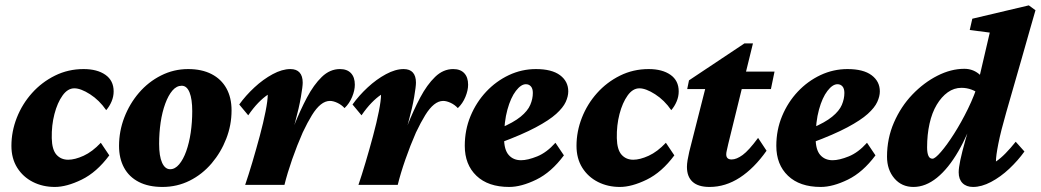

<svg xmlns="http://www.w3.org/2000/svg" viewBox="-20 -703 3957 730"><path d="M262.7 -367.2Q237.3 -367.2 217.8 -339.8Q198.2 -312.5 187 -269.5Q175.8 -226.6 176.8 -177.7Q177.7 -133.8 194.8 -114.7Q211.9 -95.7 239.3 -95.7Q264.6 -95.7 297.9 -110.8Q331.1 -126 363.3 -160.2L395.5 -112.3Q347.7 -47.9 290.5 -20Q233.4 7.8 188.5 7.8Q142.6 7.8 105 -11.2Q67.4 -30.3 45.4 -65.4Q23.4 -100.6 23.4 -148.4Q23.4 -203.1 43.9 -255.4Q64.5 -307.6 101.6 -349.1Q138.7 -390.6 189 -415.5Q239.3 -440.4 297.9 -440.4Q349.6 -440.4 380.9 -418.5Q412.1 -396.5 412.1 -355.5Q412.1 -335.9 404.3 -317.4Q396.5 -298.8 383.8 -284.2Q357.4 -322.3 322.3 -344.7Q287.1 -367.2 262.7 -367.2Z M597.7 7.8Q544.9 7.8 507.8 -11.2Q470.7 -30.3 451.7 -65.4Q432.6 -100.6 432.6 -148.4Q432.6 -204.1 452.6 -256.3Q472.7 -308.6 508.3 -350.1Q543.9 -391.6 592.3 -416Q640.6 -440.4 695.3 -440.4Q747.1 -440.4 784.2 -421.4Q821.3 -402.3 840.8 -367.2Q860.4 -332 860.4 -283.2Q860.4 -227.5 840.3 -175.8Q820.3 -124 784.7 -82Q749 -40 701.2 -16.1Q653.3 7.8 597.7 7.8ZM627 -59.6Q645.5 -59.6 661.1 -78.1Q676.8 -96.7 688 -127.9Q699.2 -159.2 705.1 -198.7Q710.9 -238.3 710.9 -280.3Q710.9 -326.2 700.7 -351.6Q690.4 -377 670.9 -377Q651.4 -377 635.7 -358.9Q620.1 -340.8 608.4 -309.1Q596.7 -277.3 590.8 -237.8Q585 -198.2 585 -156.2Q585 -109.4 596.2 -84.5Q607.4 -59.6 627 -59.6Z M1234.4 -319.3Q1216.8 -319.3 1199.7 -305.7Q1182.6 -292 1166 -265.1Q1149.4 -238.3 1130.9 -199.2Q1109.4 -150.4 1090.8 -97.2Q1072.3 -43.9 1061.5 0H912.1Q924.8 -37.1 939.5 -86.4Q954.1 -135.7 967.8 -186.5Q981.4 -237.3 989.7 -279.3Q998 -321.3 998 -342.8Q980.5 -331.1 961.9 -312Q943.4 -293 923.8 -264.6L889.6 -305.7Q914.1 -339.8 947.3 -370.6Q980.5 -401.4 1016.6 -420.9Q1052.7 -440.4 1084 -440.4Q1107.4 -440.4 1119.1 -427.2Q1130.9 -414.1 1130.9 -388.7Q1130.9 -374 1124 -334Q1117.2 -293.9 1101.6 -236.3Q1085.9 -178.7 1057.6 -109.4H1053.7Q1075.2 -167 1098.1 -225.1Q1121.1 -283.2 1147 -332Q1172.9 -380.9 1203.6 -410.6Q1234.4 -440.4 1272.5 -440.4Q1299.8 -440.4 1314.5 -424.8Q1329.1 -409.2 1329.1 -380.9Q1329.1 -359.4 1318.8 -334.5Q1308.6 -309.6 1290 -292Q1278.3 -304.7 1262.7 -312Q1247.1 -319.3 1234.4 -319.3Z M1665 -319.3Q1647.5 -319.3 1630.4 -305.7Q1613.3 -292 1596.7 -265.1Q1580.1 -238.3 1561.5 -199.2Q1540 -150.4 1521.5 -97.2Q1502.9 -43.9 1492.2 0H1342.8Q1355.5 -37.1 1370.1 -86.4Q1384.8 -135.7 1398.4 -186.5Q1412.1 -237.3 1420.4 -279.3Q1428.7 -321.3 1428.7 -342.8Q1411.1 -331.1 1392.6 -312Q1374 -293 1354.5 -264.6L1320.3 -305.7Q1344.7 -339.8 1377.9 -370.6Q1411.1 -401.4 1447.3 -420.9Q1483.4 -440.4 1514.6 -440.4Q1538.1 -440.4 1549.8 -427.2Q1561.5 -414.1 1561.5 -388.7Q1561.5 -374 1554.7 -334Q1547.9 -293.9 1532.2 -236.3Q1516.6 -178.7 1488.3 -109.4H1484.4Q1505.9 -167 1528.8 -225.1Q1551.8 -283.2 1577.6 -332Q1603.5 -380.9 1634.3 -410.6Q1665 -440.4 1703.1 -440.4Q1730.5 -440.4 1745.1 -424.8Q1759.8 -409.2 1759.8 -380.9Q1759.8 -359.4 1749.5 -334.5Q1739.3 -309.6 1720.7 -292Q1709 -304.7 1693.4 -312Q1677.7 -319.3 1665 -319.3Z M1916 7.8Q1835.9 7.8 1791.5 -34.7Q1747.1 -77.1 1747.1 -148.4Q1747.1 -209 1769 -261.7Q1791 -314.5 1828.6 -354.5Q1866.2 -394.5 1915 -417.5Q1963.9 -440.4 2017.6 -440.4Q2078.1 -440.4 2109.4 -417Q2140.6 -393.6 2140.6 -355.5Q2140.6 -336.9 2130.9 -315.4Q2121.1 -293.9 2094.7 -270Q2068.4 -246.1 2017.1 -218.8Q1965.8 -191.4 1881.8 -160.2V-215.8Q1932.6 -237.3 1959.5 -259.3Q1986.3 -281.2 1996.1 -304.2Q2005.9 -327.1 2005.9 -349.6Q2005.9 -366.2 1998.5 -374.5Q1991.2 -382.8 1979.5 -382.8Q1960.9 -382.8 1941.4 -357.4Q1921.9 -332 1909.2 -286.1Q1896.5 -240.2 1896.5 -177.7Q1896.5 -133.8 1914.1 -113.8Q1931.6 -93.8 1960.9 -93.8Q1986.3 -93.8 2022.5 -108.4Q2058.6 -123 2091.8 -160.2L2124 -112.3Q2076.2 -47.9 2019 -20Q1961.9 7.8 1916 7.8Z M2411.1 -367.2Q2385.7 -367.2 2366.2 -339.8Q2346.7 -312.5 2335.4 -269.5Q2324.2 -226.6 2325.2 -177.7Q2326.2 -133.8 2343.3 -114.7Q2360.4 -95.7 2387.7 -95.7Q2413.1 -95.7 2446.3 -110.8Q2479.5 -126 2511.7 -160.2L2543.9 -112.3Q2496.1 -47.9 2439 -20Q2381.8 7.8 2336.9 7.8Q2291 7.8 2253.4 -11.2Q2215.8 -30.3 2193.8 -65.4Q2171.9 -100.6 2171.9 -148.4Q2171.9 -203.1 2192.4 -255.4Q2212.9 -307.6 2250 -349.1Q2287.1 -390.6 2337.4 -415.5Q2387.7 -440.4 2446.3 -440.4Q2498 -440.4 2529.3 -418.5Q2560.5 -396.5 2560.5 -355.5Q2560.5 -335.9 2552.7 -317.4Q2544.9 -298.8 2532.2 -284.2Q2505.9 -322.3 2470.7 -344.7Q2435.5 -367.2 2411.1 -367.2Z M2894.5 -129.9Q2847.7 -63.5 2793 -27.8Q2738.3 7.8 2677.7 7.8Q2634.8 7.8 2613.3 -11.7Q2591.8 -31.2 2591.8 -68.4Q2591.8 -79.1 2594.2 -94.2Q2596.7 -109.4 2600.6 -126L2661.1 -364.3H2592.8L2599.6 -397.5L2810.5 -538.1H2842.8L2806.6 -390.6L2749 -156.2Q2745.1 -138.7 2743.2 -130.4Q2741.2 -122.1 2741.2 -116.2Q2741.2 -96.7 2761.7 -96.7Q2780.3 -96.7 2803.7 -113.8Q2827.1 -130.9 2862.3 -178.7ZM2755.9 -364.3 2768.6 -430.7H2924.8L2911.1 -364.3Z M3100.6 7.8Q3020.5 7.8 2976.1 -34.7Q2931.6 -77.1 2931.6 -148.4Q2931.6 -209 2953.6 -261.7Q2975.6 -314.5 3013.2 -354.5Q3050.8 -394.5 3099.6 -417.5Q3148.4 -440.4 3202.1 -440.4Q3262.7 -440.4 3293.9 -417Q3325.2 -393.6 3325.2 -355.5Q3325.2 -336.9 3315.4 -315.4Q3305.7 -293.9 3279.3 -270Q3252.9 -246.1 3201.7 -218.8Q3150.4 -191.4 3066.4 -160.2V-215.8Q3117.2 -237.3 3144 -259.3Q3170.9 -281.2 3180.7 -304.2Q3190.4 -327.1 3190.4 -349.6Q3190.4 -366.2 3183.1 -374.5Q3175.8 -382.8 3164.1 -382.8Q3145.5 -382.8 3126 -357.4Q3106.4 -332 3093.8 -286.1Q3081.1 -240.2 3081.1 -177.7Q3081.1 -133.8 3098.6 -113.8Q3116.2 -93.8 3145.5 -93.8Q3170.9 -93.8 3207 -108.4Q3243.2 -123 3276.4 -160.2L3308.6 -112.3Q3260.7 -47.9 3203.6 -20Q3146.5 7.8 3100.6 7.8Z M3453.1 7.8Q3408.2 7.8 3380.4 -24.9Q3352.5 -57.6 3352.5 -107.4Q3352.5 -176.8 3378.9 -237.3Q3405.3 -297.9 3448.7 -343.3Q3492.2 -388.7 3543.9 -415Q3595.7 -441.4 3646.5 -441.4Q3676.8 -441.4 3700.2 -423.3Q3723.6 -405.3 3746.1 -373L3707 -342.8Q3692.4 -355.5 3673.8 -362.3Q3655.3 -369.1 3635.7 -369.1Q3607.4 -369.1 3583.5 -352.1Q3559.6 -335 3541.5 -304.7Q3523.4 -274.4 3514.2 -232.9Q3504.9 -191.4 3504.9 -142.6Q3504.9 -122.1 3509.8 -110.8Q3514.6 -99.6 3525.4 -99.6Q3535.2 -99.6 3557.6 -125.5Q3580.1 -151.4 3607.4 -194.3Q3634.8 -237.3 3660.2 -289.1Q3685.5 -340.8 3701.2 -392.6L3703.1 -407.2L3743.2 -579.1L3667 -588.9L3676.8 -631.8L3891.6 -682.6L3917 -664.1Q3907.2 -629.9 3897.9 -597.7Q3888.7 -565.4 3880.4 -536.1Q3872.1 -506.8 3864.3 -479.5L3805.7 -275.4Q3785.2 -204.1 3775.9 -157.2Q3766.6 -110.4 3766.6 -88.9Q3784.2 -100.6 3803.2 -120.1Q3822.3 -139.6 3841.8 -164.1L3875 -127Q3850.6 -92.8 3817.4 -61.5Q3784.2 -30.3 3748 -11.2Q3711.9 7.8 3679.7 7.8Q3654.3 7.8 3639.6 -6.8Q3625 -21.5 3625 -47.9Q3625 -64.5 3631.3 -94.7Q3637.7 -125 3650.9 -171.9Q3664.1 -218.8 3685.5 -284.2H3692.4Q3662.1 -194.3 3624 -128.4Q3585.9 -62.5 3542.5 -27.3Q3499 7.8 3453.1 7.8Z"/></svg>

Font: Crimson Pro ExtraBold
Style: Italic
Weight: 800
Italic angle: -12°
Designer: Jacques Le Bailly
Foundry: Baron von Fonthausen
Version: Version 1.003